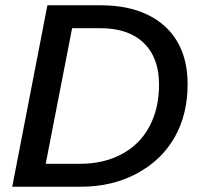

<svg xmlns="http://www.w3.org/2000/svg" viewBox="-20 -708 762 728"><path d="M361.8 -688Q465.3 -688 539.3 -652.3Q613.3 -616.7 652.3 -550Q691.4 -483.4 691.4 -388.7Q691.4 -273.4 641.6 -186.5Q591.8 -99.6 498.3 -49.8Q404.8 0 287.1 0H26.4L159.7 -688ZM153.3 -86.9H283.2Q373 -86.9 441.4 -123.5Q509.8 -159.7 546.4 -228Q583 -296.4 583 -387.2Q583 -489.3 524.9 -545.2Q466.8 -601.1 360.8 -601.1H253.4Z"/></svg>

Font: Arimo Medium
Style: Italic
Weight: 500
Italic angle: -12°
Designer: Steve Matteson
Foundry: Monotype Imaging Inc.
Version: Version 1.33